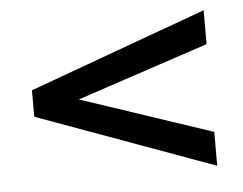

<svg xmlns="http://www.w3.org/2000/svg" viewBox="-37 -471 586 463"><g transform="rotate(-5 256.0 -240.0)"><path d="M152.8 -240.2 471.2 -133.8V-51.8L42 -208V-272L471.2 -428.2V-346.2Z"/></g></svg>

Font: Linux Biolinum O
Style: Bold
Weight: 700
Designer: Philipp H. Poll
Foundry: Philipp H. Poll
Version: Version 1.3.2